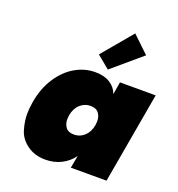

<svg xmlns="http://www.w3.org/2000/svg" viewBox="-152 -986 1034 1117"><g transform="rotate(20 364.5 -427.5)"><path d="M70 -282Q85 -371 127.5 -436.5Q170 -502 229 -536.5Q288 -571 354 -571Q409 -571 445 -548.5Q481 -526 495 -487L508 -564H729L630 0H409L423 -77Q395 -38 351 -15.5Q307 7 252 7Q186 7 139 -27.5Q92 -62 77.5 -112.5Q63 -163 63 -206Q63 -241 70 -282ZM459 -282Q461 -296 461 -307Q461 -335 445.5 -356Q430 -377 394 -377Q358 -377 330.5 -352Q303 -327 295 -282Q293 -268 293 -257Q293 -229 308.5 -208Q324 -187 360 -187Q396 -187 423.5 -212Q451 -237 459 -282ZM416 -610 337 -675 494 -862 597 -764Z"/></g></svg>

Font: Fz Poppins Black
Style: Italic
Weight: 900
Italic angle: -10°
Designer: Ninad Kale (Devanagari), Jonny Pinhorn (Latin)
Foundry: Indian Type Foundry
Version: Vit hóa bi Vntype.Com & FontZin.Com